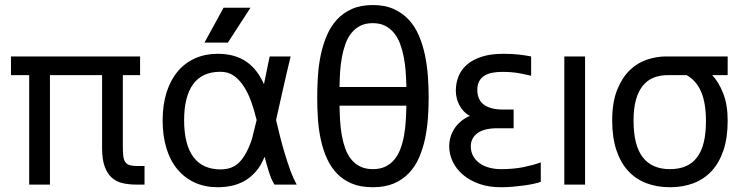

<svg xmlns="http://www.w3.org/2000/svg" viewBox="-20 -747 3014 777"><path d="M564.9 0H530.8Q501 0 475.8 -5.9Q450.7 -11.7 432.4 -28.1Q414.1 -44.4 403.6 -73.2Q393.1 -102.1 393.1 -147.5V-442.9H182.1V0H98.1V-442.9H24.4V-518.6H546.9V-442.9H477.1V-153.8Q477.1 -129.9 479 -114.7Q481 -99.6 487.3 -90.8Q493.7 -82 504.9 -78.6Q516.1 -75.2 534.7 -75.2H564.9Z M1048.3 -406.2Q1054.2 -433.6 1060.1 -464.4Q1065.9 -495.1 1071.3 -518.6H1156.2Q1138.2 -444.3 1124 -380.9Q1109.9 -317.4 1097.2 -261.2Q1105 -228 1113.5 -194.1Q1122.1 -160.2 1132.1 -127Q1142.1 -93.8 1153.6 -61.5Q1165 -29.3 1180.7 0H1090.8Q1078.1 -20 1068.4 -51Q1058.6 -82 1050.8 -112.8Q1036.1 -76.2 1014.9 -52.2Q993.7 -28.3 968.8 -14.4Q943.8 -0.5 916.3 5.1Q888.7 10.7 860.8 10.7Q809.6 10.7 768.3 -8.1Q727.1 -26.9 698 -61.8Q668.9 -96.7 653.6 -146.7Q638.2 -196.8 638.2 -259.3Q638.2 -323.7 654.3 -373.8Q670.4 -423.8 699.7 -458.5Q729 -493.2 770 -511.2Q811 -529.3 860.8 -529.3Q897.5 -529.3 926.8 -520.8Q956.1 -512.2 978.8 -496.1Q1001.5 -480 1018.6 -457.3Q1035.6 -434.6 1048.3 -406.2ZM872.1 -456.5Q798.3 -456.5 761.7 -406.5Q725.1 -356.4 725.1 -260.3Q725.1 -209.5 735.1 -171.9Q745.1 -134.3 763.9 -109.9Q782.7 -85.4 810.1 -73.5Q837.4 -61.5 872.1 -61.5Q896.5 -61.5 915.3 -68.6Q934.1 -75.7 948.7 -90.6Q963.4 -105.5 976.1 -128.7Q988.8 -151.9 999.5 -184.1L1018.6 -261.2Q1009.3 -300.3 996.6 -335.7Q983.9 -371.1 966.3 -397.9Q948.7 -424.8 926 -440.7Q903.3 -456.5 872.1 -456.5ZM884.8 -715.8H993.7L902.3 -574.7H807.6Z M1263.7 -352.5Q1263.7 -395 1266.6 -439.5Q1269.5 -483.9 1278.3 -525.4Q1287.1 -566.9 1302.7 -603.5Q1318.4 -640.1 1343.3 -667.5Q1368.2 -694.8 1404.1 -710.7Q1439.9 -726.6 1488.8 -726.6Q1538.1 -726.6 1574 -710.2Q1609.9 -693.8 1635 -666.3Q1660.2 -638.7 1675.8 -601.6Q1691.4 -564.5 1700 -522.9Q1708.5 -481.4 1711.7 -437.5Q1714.8 -393.6 1714.8 -352.5Q1714.8 -311 1711.7 -268.3Q1708.5 -225.6 1700 -185.1Q1691.4 -144.5 1675.8 -108.9Q1660.2 -73.2 1635 -46.6Q1609.9 -20 1574 -4.6Q1538.1 10.7 1488.8 10.7Q1439.5 10.7 1403.8 -4.2Q1368.2 -19 1343.3 -45.2Q1318.4 -71.3 1302.7 -106.4Q1287.1 -141.6 1278.3 -181.9Q1269.5 -222.2 1266.6 -265.9Q1263.7 -309.6 1263.7 -352.5ZM1488.8 -62.5Q1518.6 -62.5 1540 -73Q1561.5 -83.5 1576.4 -101.8Q1591.3 -120.1 1600.6 -144.8Q1609.9 -169.4 1615 -198Q1620.1 -226.6 1622.1 -257.6Q1624 -288.6 1624.5 -319.3H1354Q1354.5 -288.6 1356.4 -257.6Q1358.4 -226.6 1363.5 -198Q1368.7 -169.4 1377.7 -144.8Q1386.7 -120.1 1401.6 -101.8Q1416.5 -83.5 1438 -73Q1459.5 -62.5 1488.8 -62.5ZM1488.3 -653.3Q1459 -653.3 1438 -642.6Q1417 -631.8 1402.1 -613.3Q1387.2 -594.7 1378.2 -569.8Q1369.1 -544.9 1363.8 -516.1Q1358.4 -487.3 1356.4 -456.5Q1354.5 -425.8 1354 -395H1624.5Q1624 -425.3 1621.8 -456.3Q1619.6 -487.3 1614 -516.1Q1608.4 -544.9 1599.1 -569.8Q1589.8 -594.7 1574.7 -613.3Q1559.6 -631.8 1538.6 -642.6Q1517.6 -653.3 1488.3 -653.3Z M2017.1 -529.3Q2054.7 -529.3 2082.3 -525.9Q2109.9 -522.5 2129.4 -518.6V-440.4Q2103.5 -446.8 2076.4 -451.4Q2049.3 -456.1 2012.2 -456.1Q1990.7 -456.1 1972.4 -452.6Q1954.1 -449.2 1940.7 -440.9Q1927.2 -432.6 1919.4 -418.5Q1911.6 -404.3 1911.6 -383.3Q1911.6 -366.2 1917 -351.6Q1922.4 -336.9 1934.6 -326.4Q1946.8 -315.9 1966.6 -309.8Q1986.3 -303.7 2014.6 -303.7H2058.6V-228H1993.2Q1939 -228 1912.1 -208Q1885.3 -188 1885.3 -155.3Q1885.3 -131.8 1895.5 -114.3Q1905.8 -96.7 1922.6 -85.2Q1939.5 -73.7 1961.4 -68.1Q1983.4 -62.5 2006.8 -62.5Q2059.1 -62.5 2099.1 -70.8Q2139.2 -79.1 2168.5 -89.8V-11.2Q2156.7 -6.8 2138.4 -2.9Q2120.1 1 2098.4 3.9Q2076.7 6.8 2053 8.8Q2029.3 10.7 2006.8 10.7Q1958 10.7 1919.4 -2.9Q1880.9 -16.6 1853.8 -39.6Q1826.7 -62.5 1812.3 -92.5Q1797.9 -122.6 1797.9 -155.3Q1797.9 -173.3 1803 -191.4Q1808.1 -209.5 1818.4 -225.6Q1828.6 -241.7 1844.2 -255.1Q1859.9 -268.6 1881.3 -277.8Q1867.7 -285.2 1857.2 -296.1Q1846.7 -307.1 1839.4 -320.8Q1832 -334.5 1828.4 -349.4Q1824.7 -364.3 1824.7 -379.9Q1824.7 -410.6 1835.4 -437.7Q1846.2 -464.8 1869.4 -485.1Q1892.6 -505.4 1929 -517.3Q1965.3 -529.3 2017.1 -529.3Z M2263.7 0V-518.6H2347.7V0Z M2924.8 -258.8Q2924.8 -189.9 2908 -139.4Q2891.1 -88.9 2860.4 -55.4Q2829.6 -22 2786.6 -5.6Q2743.7 10.7 2691.4 10.7Q2639.2 10.7 2595.9 -5.6Q2552.7 -22 2522 -55.4Q2491.2 -88.9 2474.4 -139.6Q2457.5 -190.4 2457.5 -259.3Q2457.5 -332.5 2477.1 -382.1Q2496.6 -431.6 2527.8 -462.2Q2559.1 -492.7 2597.9 -505.6Q2636.7 -518.6 2675.8 -518.6H2924.8V-442.9H2862.3Q2888.7 -415 2906.7 -369.1Q2924.8 -323.2 2924.8 -258.8ZM2682.6 -442.9Q2650.9 -442.9 2625.5 -432.9Q2600.1 -422.9 2581.8 -400.6Q2563.5 -378.4 2553.7 -343.5Q2543.9 -308.6 2543.9 -258.8Q2543.9 -158.7 2581.1 -110.6Q2618.2 -62.5 2691.4 -62.5Q2764.6 -62.5 2800.8 -110.1Q2836.9 -157.7 2836.9 -255.9Q2836.9 -294.4 2831.8 -324.5Q2826.7 -354.5 2816.7 -377.2Q2806.6 -399.9 2792.2 -416Q2777.8 -432.1 2758.8 -442.9Z"/></svg>

Font: Arian AMU
Style: Regular
Weight: 400
Designer: Ruben Hakobyan (Tarumian)
Foundry: Ruben Hakobyan (Tarumian)
Version: Version 4.003